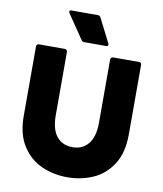

<svg xmlns="http://www.w3.org/2000/svg" viewBox="-111 -1118 1074 1265"><g transform="rotate(10 426.0 -485.5)"><path d="M74 -290V-754Q74 -762 78.5 -767Q83 -772 91 -772H264Q272 -772 276.5 -767Q281 -762 281 -754V-331Q281 -237 319.5 -190Q358 -143 426 -143Q492 -143 531 -190.5Q570 -238 570 -331V-754Q570 -762 575 -767Q580 -772 588 -772H760Q777 -772 777 -754V-290Q777 -168 727 -90Q677 -12 597.5 23Q518 58 426 58Q334 58 254.5 23Q175 -12 124.5 -90Q74 -168 74 -290ZM363 -848 253 -1010Q250 -1016 250 -1020Q250 -1029 263 -1029H440Q453 -1029 459 -1017L540 -857Q542 -854 542 -849Q542 -838 529 -838H382Q370 -838 363 -848Z"/></g></svg>

Font: LINE Seed JP_TTF ExtraBold
Style: Regular
Weight: 800
Designer: LY Corporation & Fontrix & Fontworks
Version: Version 1.015